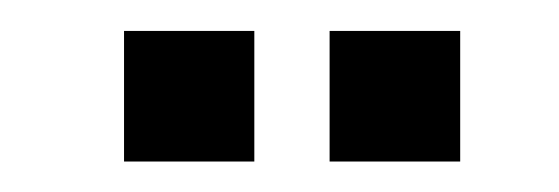

<svg xmlns="http://www.w3.org/2000/svg" viewBox="-20 -761 367 126"><path d="M196.3 -655V-740.7H282V-655ZM61.4 -655V-740.7H146.9V-655Z"/></svg>

Font: Big Shoulders Display SC Thin
Style: Regular
Weight: 100
Designer: Patric King
Foundry: XO Type Co
Version: Version 2.002